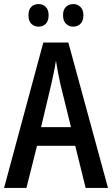

<svg xmlns="http://www.w3.org/2000/svg" viewBox="-20 -924 551 944"><path d="M401 0 350 -207H162L110 0H0L193 -715H316L511 0ZM329 -299 276 -514Q270 -540 264.5 -570.5Q259 -601 255 -626Q251 -599 245 -570Q239 -541 233 -514L182 -299ZM120 -849Q120 -877 134 -890.5Q148 -904 170 -904Q191 -904 205 -890Q219 -876 219 -849Q219 -821 205 -807Q191 -793 170 -793Q148 -793 134 -807Q120 -821 120 -849ZM290 -849Q290 -877 304.5 -890.5Q319 -904 340 -904Q361 -904 375.5 -890Q390 -876 390 -849Q390 -821 375.5 -807Q361 -793 340 -793Q319 -793 304.5 -807Q290 -821 290 -849Z"/></svg>

Font: Avrile Sans Condensed Medium
Style: Regular
Weight: 500
Width: 3
Designer: Monotype Design Team
Foundry: Monotype Imaging Inc.
Version: Version 2.001;September 10, 2019;FontCreator 11.5.0.2425 64-